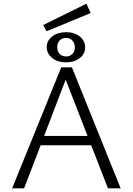

<svg xmlns="http://www.w3.org/2000/svg" viewBox="-20 -1024 722 1044"><path d="M476 -234H201L111 0H46L313 -658H371L636 0H567ZM456 -285 337 -591 220 -285ZM215 -888 450 -1004 473 -953 233 -854ZM234 -768Q234 -803 264 -826Q294 -849 340 -849Q385 -849 414 -825.5Q443 -802 443 -766Q443 -731 413.5 -708Q384 -685 338 -685Q293 -685 263.5 -709Q234 -733 234 -768ZM387 -766Q387 -789 373.5 -803.5Q360 -818 339 -818Q318 -818 304.5 -804Q291 -790 291 -768Q291 -745 304.5 -731Q318 -717 340 -717Q360 -717 373.5 -730.5Q387 -744 387 -766Z"/></svg>

Font: Ysabeau Semilight
Style: Regular
Weight: 300
Designer: Christian Thalmann (Catharsis Fonts)
Version: Version 0.003